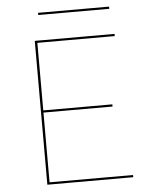

<svg xmlns="http://www.w3.org/2000/svg" viewBox="-55 -829 688 875"><g transform="rotate(-5 289.5 -392.0)"><path d="M477 -774H152V-784H477ZM519 -10V0H126V-658H491V-648H137V-339H453V-329H137V-10Z"/></g></svg>

Font: Ysabeau Infant Hairline
Style: Regular
Weight: 100
Designer: Christian Thalmann (Catharsis Fonts)
Version: Version 0.003